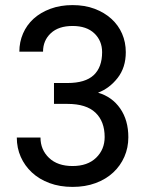

<svg xmlns="http://www.w3.org/2000/svg" viewBox="-20 -727 590 754"><path d="M265 7Q215 7 174.5 -8Q134 -23 105.5 -49.5Q77 -76 61.5 -111Q46 -146 46 -187H139Q139 -139 172.5 -107Q206 -75 265 -75Q324 -75 357.5 -107.5Q391 -140 391 -189Q391 -250 355 -284.5Q319 -319 245 -319H192V-401H245Q315 -401 348 -432Q381 -463 381 -522Q381 -567 350.5 -596Q320 -625 265 -625Q210 -625 179.5 -596.5Q149 -568 149 -524H56Q56 -562 70.5 -595.5Q85 -629 112 -653.5Q139 -678 178 -692.5Q217 -707 265 -707Q313 -707 351.5 -692.5Q390 -678 417.5 -653Q445 -628 459.5 -594.5Q474 -561 474 -522Q474 -462 442 -421Q410 -380 365 -363Q420 -347 452 -301Q484 -255 484 -188Q484 -147 468.5 -111.5Q453 -76 424.5 -49.5Q396 -23 355.5 -8Q315 7 265 7Z"/></svg>

Font: Golos UI
Style: Regular
Weight: 400
Designer: A.Korolkova, Vitaly Kuzmin
Foundry: ParaType Ltd
Version: Version 2.000